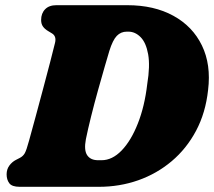

<svg xmlns="http://www.w3.org/2000/svg" viewBox="-20 -720 825 740"><path d="M5.5 -48Q5.5 -67.5 16 -81.8Q26.5 -96 41 -103.5L56.5 -111.5Q69 -118 75.5 -129.5Q82 -141 92 -178Q103.5 -219.5 118 -273Q132.5 -326.5 147 -381Q161.5 -435.5 173.5 -481.5Q185.5 -527.5 192 -554.5Q198.5 -580.5 180 -591.5L166 -600Q153 -607.5 145.8 -617.5Q138.5 -627.5 138.5 -643Q138.5 -668.5 153.8 -684.2Q169 -700 197.5 -700H470.5Q574 -700 648.2 -659.2Q722.5 -618.5 758.2 -544.8Q794 -471 782 -373Q772.5 -285.5 735.8 -216.2Q699 -147 641.8 -98.8Q584.5 -50.5 512.8 -25.2Q441 0 361 0H56Q26 0 15.8 -13.8Q5.5 -27.5 5.5 -48ZM371.5 -102.5Q412.5 -102.5 448.8 -140Q485 -177.5 511.2 -243.8Q537.5 -310 547.5 -396Q559 -466 551 -510.8Q543 -555.5 522 -576.8Q501 -598 475 -598H468.5Q446 -598 430.2 -581.8Q414.5 -565.5 401.5 -524Q396 -505.5 384 -464.5Q372 -423.5 357.8 -372.2Q343.5 -321 331 -270.8Q318.5 -220.5 311 -183.5Q303 -141 316 -121.8Q329 -102.5 358 -102.5Z"/></svg>

Font: Fraunces 72pt S100 Black
Style: Italic
Weight: 900
Italic angle: -16°
Version: Version 1.000; ttfautohint (v1.8.3)